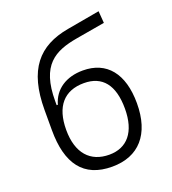

<svg xmlns="http://www.w3.org/2000/svg" viewBox="-136 -844 859 957"><g transform="rotate(-20 293.0 -365.5)"><path d="M295.9 10.3C437.5 10.3 519 -81.1 519 -245.1C519 -403.3 446.8 -490.7 320.8 -490.7C232.4 -490.7 166.5 -447.8 146 -372.6H139.6V-394C139.6 -585.4 225.1 -629.9 348.6 -651.4L501 -677.7L496.1 -741.2L322.8 -710.4C160.6 -681.6 74.7 -585 74.7 -370.1V-263.7C74.7 -85.9 144 10.3 295.9 10.3ZM302.7 -50.8C202.6 -50.8 142.1 -116.2 142.1 -240.2C142.1 -364.7 199.7 -429.7 304.2 -429.7C401.4 -429.7 453.6 -366.7 453.6 -240.2C453.6 -116.2 397 -50.8 302.7 -50.8Z"/></g></svg>

Font: Cascadia Code PL Light
Style: Regular
Weight: 300
Monospace: yes
Designer: Aaron Bell
Foundry: Saja Typeworks
Version: Version 2404.023